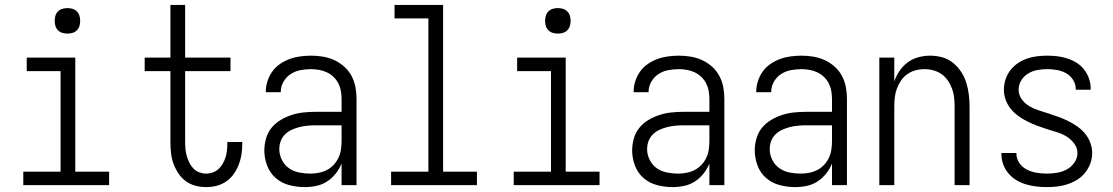

<svg xmlns="http://www.w3.org/2000/svg" viewBox="-20 -755 4540 783"><path d="M75 0V-55H227V-465H89V-520H287V-55H425V0ZM255 -618Q244 -618 234 -621Q224 -624 216.5 -631.5Q209 -639 206 -649Q203 -659 203 -670Q203 -681 206 -691Q209 -701 216.5 -708.5Q224 -716 234 -719Q244 -722 255 -722Q266 -722 276 -719Q286 -716 293.5 -708.5Q301 -701 304 -691Q307 -681 307 -670Q307 -659 304 -649Q301 -639 293.5 -631.5Q286 -624 276 -621Q266 -618 255 -618Z M821 8Q799 8 777.5 2.5Q756 -3 738 -16Q720 -29 707.5 -48Q695 -67 687.5 -87.5Q680 -108 677.5 -130.5Q675 -153 675 -175V-465H570V-520H675V-735H735V-520H920V-465H735V-175Q735 -160 736.5 -145.5Q738 -131 742 -117.5Q746 -104 752.5 -91Q759 -78 769 -67.5Q779 -57 793 -52Q807 -47 821 -47Q835 -47 848.5 -52Q862 -57 872 -66.5Q882 -76 889 -88.5Q896 -101 900 -114Q904 -127 905.5 -141Q907 -155 907 -169V-176H968V-166Q968 -145 964.5 -123.5Q961 -102 953 -82Q945 -62 932.5 -44.5Q920 -27 902.5 -15Q885 -3 864 2.5Q843 8 821 8Z M1223 8Q1191 8 1160 0Q1129 -8 1105 -28.5Q1081 -49 1069.5 -79.5Q1058 -110 1058 -141Q1058 -166 1065 -190.5Q1072 -215 1087.5 -234Q1103 -253 1125 -266Q1147 -279 1170.5 -286.5Q1194 -294 1219 -296.5Q1244 -299 1268 -299H1373V-352Q1373 -368 1370 -384.5Q1367 -401 1359.5 -415.5Q1352 -430 1340 -441.5Q1328 -453 1313 -460Q1298 -467 1281.5 -470Q1265 -473 1249 -473Q1227 -473 1205.5 -469Q1184 -465 1165.5 -453Q1147 -441 1136 -421.5Q1125 -402 1125 -381V-379H1064V-381Q1064 -403 1071 -424.5Q1078 -446 1091 -464Q1104 -482 1122.5 -494.5Q1141 -507 1161.5 -514.5Q1182 -522 1204.5 -525Q1227 -528 1249 -528Q1273 -528 1297 -524Q1321 -520 1343 -510Q1365 -500 1383.5 -483.5Q1402 -467 1413.5 -445.5Q1425 -424 1429.5 -400Q1434 -376 1434 -352V0H1373V-88Q1364 -66 1349 -47Q1334 -28 1314 -15Q1294 -2 1270.5 3Q1247 8 1223 8ZM1246 -47Q1263 -47 1280.5 -50.5Q1298 -54 1313.5 -62Q1329 -70 1341 -83Q1353 -96 1360.5 -112Q1368 -128 1370.5 -145.5Q1373 -163 1373 -180V-244H1268Q1252 -244 1235 -242.5Q1218 -241 1202 -237Q1186 -233 1170.5 -226Q1155 -219 1143 -207.5Q1131 -196 1125 -180Q1119 -164 1119 -147Q1119 -124 1129.5 -103Q1140 -82 1158.5 -69Q1177 -56 1200 -51.5Q1223 -47 1246 -47Z M1575 0V-55H1727V-680H1589V-735H1787V-55H1925V0Z M2075 0V-55H2227V-465H2089V-520H2287V-55H2425V0ZM2255 -618Q2244 -618 2234 -621Q2224 -624 2216.5 -631.5Q2209 -639 2206 -649Q2203 -659 2203 -670Q2203 -681 2206 -691Q2209 -701 2216.5 -708.5Q2224 -716 2234 -719Q2244 -722 2255 -722Q2266 -722 2276 -719Q2286 -716 2293.5 -708.5Q2301 -701 2304 -691Q2307 -681 2307 -670Q2307 -659 2304 -649Q2301 -639 2293.5 -631.5Q2286 -624 2276 -621Q2266 -618 2255 -618Z M2723 8Q2691 8 2660 0Q2629 -8 2605 -28.5Q2581 -49 2569.5 -79.5Q2558 -110 2558 -141Q2558 -166 2565 -190.5Q2572 -215 2587.5 -234Q2603 -253 2625 -266Q2647 -279 2670.5 -286.5Q2694 -294 2719 -296.5Q2744 -299 2768 -299H2873V-352Q2873 -368 2870 -384.5Q2867 -401 2859.5 -415.5Q2852 -430 2840 -441.5Q2828 -453 2813 -460Q2798 -467 2781.5 -470Q2765 -473 2749 -473Q2727 -473 2705.5 -469Q2684 -465 2665.5 -453Q2647 -441 2636 -421.5Q2625 -402 2625 -381V-379H2564V-381Q2564 -403 2571 -424.5Q2578 -446 2591 -464Q2604 -482 2622.5 -494.5Q2641 -507 2661.5 -514.5Q2682 -522 2704.5 -525Q2727 -528 2749 -528Q2773 -528 2797 -524Q2821 -520 2843 -510Q2865 -500 2883.5 -483.5Q2902 -467 2913.5 -445.5Q2925 -424 2929.5 -400Q2934 -376 2934 -352V0H2873V-88Q2864 -66 2849 -47Q2834 -28 2814 -15Q2794 -2 2770.5 3Q2747 8 2723 8ZM2746 -47Q2763 -47 2780.5 -50.5Q2798 -54 2813.5 -62Q2829 -70 2841 -83Q2853 -96 2860.5 -112Q2868 -128 2870.5 -145.5Q2873 -163 2873 -180V-244H2768Q2752 -244 2735 -242.5Q2718 -241 2702 -237Q2686 -233 2670.5 -226Q2655 -219 2643 -207.5Q2631 -196 2625 -180Q2619 -164 2619 -147Q2619 -124 2629.5 -103Q2640 -82 2658.5 -69Q2677 -56 2700 -51.5Q2723 -47 2746 -47Z M3223 8Q3191 8 3160 0Q3129 -8 3105 -28.5Q3081 -49 3069.5 -79.5Q3058 -110 3058 -141Q3058 -166 3065 -190.5Q3072 -215 3087.5 -234Q3103 -253 3125 -266Q3147 -279 3170.5 -286.5Q3194 -294 3219 -296.5Q3244 -299 3268 -299H3373V-352Q3373 -368 3370 -384.5Q3367 -401 3359.5 -415.5Q3352 -430 3340 -441.5Q3328 -453 3313 -460Q3298 -467 3281.5 -470Q3265 -473 3249 -473Q3227 -473 3205.5 -469Q3184 -465 3165.5 -453Q3147 -441 3136 -421.5Q3125 -402 3125 -381V-379H3064V-381Q3064 -403 3071 -424.5Q3078 -446 3091 -464Q3104 -482 3122.5 -494.5Q3141 -507 3161.5 -514.5Q3182 -522 3204.5 -525Q3227 -528 3249 -528Q3273 -528 3297 -524Q3321 -520 3343 -510Q3365 -500 3383.5 -483.5Q3402 -467 3413.5 -445.5Q3425 -424 3429.5 -400Q3434 -376 3434 -352V0H3373V-88Q3364 -66 3349 -47Q3334 -28 3314 -15Q3294 -2 3270.5 3Q3247 8 3223 8ZM3246 -47Q3263 -47 3280.5 -50.5Q3298 -54 3313.5 -62Q3329 -70 3341 -83Q3353 -96 3360.5 -112Q3368 -128 3370.5 -145.5Q3373 -163 3373 -180V-244H3268Q3252 -244 3235 -242.5Q3218 -241 3202 -237Q3186 -233 3170.5 -226Q3155 -219 3143 -207.5Q3131 -196 3125 -180Q3119 -164 3119 -147Q3119 -124 3129.5 -103Q3140 -82 3158.5 -69Q3177 -56 3200 -51.5Q3223 -47 3246 -47Z M3566 0V-520H3627V-423Q3635 -446 3648.5 -466Q3662 -486 3681.5 -500.5Q3701 -515 3725 -521.5Q3749 -528 3773 -528Q3798 -528 3822 -521.5Q3846 -515 3865.5 -499.5Q3885 -484 3899 -463Q3913 -442 3920.5 -418Q3928 -394 3931 -369.5Q3934 -345 3934 -320V0H3873V-320Q3873 -339 3871 -357.5Q3869 -376 3862.5 -393.5Q3856 -411 3845.5 -426.5Q3835 -442 3820 -452.5Q3805 -463 3787 -468Q3769 -473 3750 -473Q3731 -473 3713 -468Q3695 -463 3680 -452.5Q3665 -442 3654.5 -426.5Q3644 -411 3637.5 -393.5Q3631 -376 3629 -357.5Q3627 -339 3627 -320V0Z M4249 8Q4228 8 4206.5 5.5Q4185 3 4164.5 -3Q4144 -9 4125.5 -20Q4107 -31 4093 -47.5Q4079 -64 4071.5 -84Q4064 -104 4064 -126V-131H4125V-128Q4125 -107 4137.5 -89.5Q4150 -72 4168.5 -63Q4187 -54 4207.5 -50.5Q4228 -47 4249 -47Q4270 -47 4291 -50.5Q4312 -54 4330.5 -64Q4349 -74 4361.5 -92Q4374 -110 4374 -131Q4374 -152 4360.5 -170Q4347 -188 4328.5 -199Q4310 -210 4290 -216Q4270 -222 4249.5 -228.5Q4229 -235 4209 -242.5Q4189 -250 4170 -259.5Q4151 -269 4133.5 -281.5Q4116 -294 4102.5 -310.5Q4089 -327 4081.5 -347.5Q4074 -368 4074 -389Q4074 -410 4080.5 -430.5Q4087 -451 4100 -468Q4113 -485 4130.5 -497Q4148 -509 4168 -516Q4188 -523 4209 -525.5Q4230 -528 4251 -528Q4272 -528 4292.5 -525.5Q4313 -523 4333 -516.5Q4353 -510 4370.5 -499Q4388 -488 4401 -471.5Q4414 -455 4421 -435Q4428 -415 4428 -394V-389H4367V-392Q4367 -412 4356 -429.5Q4345 -447 4327.5 -456.5Q4310 -466 4290.5 -469.5Q4271 -473 4251 -473Q4231 -473 4211 -469.5Q4191 -466 4173.5 -455.5Q4156 -445 4145 -427.5Q4134 -410 4134 -389Q4134 -368 4147 -350Q4160 -332 4178.5 -321.5Q4197 -311 4217.5 -304.5Q4238 -298 4258.5 -291.5Q4279 -285 4299 -277.5Q4319 -270 4338 -260.5Q4357 -251 4374.5 -238.5Q4392 -226 4405.5 -209.5Q4419 -193 4426.5 -172.5Q4434 -152 4434 -131Q4434 -109 4426.5 -88.5Q4419 -68 4405.5 -51Q4392 -34 4373.5 -22.5Q4355 -11 4334.5 -4Q4314 3 4292.5 5.5Q4271 8 4249 8Z"/></svg>

Font: Iosevka Light
Style: Regular
Weight: 300
Monospace: yes
Designer: Belleve Invis
Foundry: Belleve Invis
Version: Version 32.5.0; ttfautohint (v1.8.4)